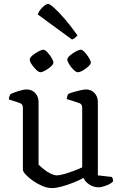

<svg xmlns="http://www.w3.org/2000/svg" viewBox="-20 -957 625 981"><path d="M246 4Q222 4 196 -7Q170 -18 147.5 -34Q125 -50 111 -65.5Q97 -81 97 -90V-407Q97 -426 80 -431L25 -449Q26 -460 29 -467Q32 -474 35 -477Q50 -484 75.5 -492Q101 -500 116 -500Q143 -500 160 -481.5Q177 -463 177 -436V-116Q187 -106 203.5 -92.5Q220 -79 238.5 -70Q257 -61 271 -61Q284 -61 307 -67.5Q330 -74 355.5 -83.5Q381 -93 400 -102V-407Q400 -426 383 -431L321 -451Q323 -469 329 -477Q339 -482 356.5 -487Q374 -492 392 -496Q410 -500 420 -500Q446 -500 463 -481.5Q480 -463 480 -436V-61L551 -53Q558 -44 558 -31Q549 -19 524 -9.5Q499 0 484 0Q458 0 436 -14.5Q414 -29 407 -48Q385 -36 355 -24Q325 -12 295.5 -4Q266 4 246 4ZM377 -588Q369 -588 356 -600.5Q343 -613 333.5 -628.5Q324 -644 324 -653Q324 -662 337.5 -673.5Q351 -685 367.5 -694Q384 -703 393 -703Q401 -703 413 -690Q425 -677 434.5 -661.5Q444 -646 444 -637Q444 -629 431.5 -617.5Q419 -606 403.5 -597Q388 -588 377 -588ZM186 -588Q178 -588 165 -600.5Q152 -613 142 -628Q132 -643 132 -653Q132 -662 145.5 -673.5Q159 -685 176 -694Q193 -703 202 -703Q210 -703 222 -690Q234 -677 243.5 -661.5Q253 -646 253 -637Q253 -629 240.5 -617.5Q228 -606 212 -597Q196 -588 186 -588ZM348 -755 173 -883Q179 -902 197 -919.5Q215 -937 226 -937Q234 -937 257 -916.5Q280 -896 311 -860Q342 -824 376 -776Q372 -771 364.5 -764.5Q357 -758 348 -755Z"/></svg>

Font: Texturina Light
Style: Regular
Weight: 300
Designer: Guillermo Torres Carreño
Foundry: Omnibus-Type
Version: Version 1.002; ttfautohint (v1.8.3)